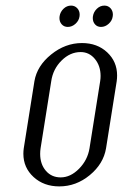

<svg xmlns="http://www.w3.org/2000/svg" viewBox="-20 -666 438 686"><path d="M63.5 -116.7Q63.5 -126 64.9 -136.2L103 -376Q112.3 -430.7 162.8 -471.4Q213.4 -512.2 272.9 -512.2Q327.6 -512.2 363 -479Q398.4 -445.8 398.4 -396.5Q398.4 -386.2 397 -376L358.9 -136.2Q349.6 -80.6 300.8 -40.3Q252 0 191.9 0Q136.7 0 100.1 -33.4Q63.5 -66.9 63.5 -116.7ZM123.5 -116.2Q123.5 -79.6 143.8 -55.9Q164.1 -32.2 196.8 -32.2Q231.9 -32.2 262.5 -63.2Q293 -94.2 299.8 -136.2L337.9 -376Q339.4 -385.3 339.4 -394.5Q339.4 -430.7 319.1 -455.3Q298.8 -480 268.1 -480Q230.5 -480 200 -449.7Q169.4 -419.4 163.1 -376L125 -136.2Q123.5 -126 123.5 -116.2ZM192.4 -601.6Q192.4 -606 192.9 -607.9Q195.3 -623.5 207 -634.8Q218.8 -646 233.9 -646Q247.1 -646 255.9 -636.7Q264.6 -627.4 264.6 -613.8Q264.6 -609.9 264.2 -607.9Q262.2 -592.3 249.8 -581.1Q237.3 -569.8 222.2 -569.8Q209 -569.8 200.7 -578.9Q192.4 -587.9 192.4 -601.6ZM311.5 -601.6Q311.5 -606 312 -607.9Q314.5 -623.5 326.2 -634.8Q337.9 -646 353 -646Q366.2 -646 374.8 -636.7Q383.3 -627.4 383.3 -613.8Q383.3 -609.9 382.8 -607.9Q380.9 -592.3 368.4 -581.1Q356 -569.8 340.8 -569.8Q327.6 -569.8 319.6 -578.9Q311.5 -587.9 311.5 -601.6Z"/></svg>

Font: Gawaa
Style: Italic
Weight: 400
Designer: T. Christopher White
Version: Version 1.0